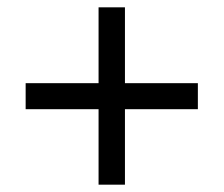

<svg xmlns="http://www.w3.org/2000/svg" viewBox="-20 -615 612 524"><path d="M321 -388V-595H249V-388H50V-317H249V-111H321V-317H520V-388Z"/></svg>

Font: Noto Sans Miao
Style: Regular
Weight: 400
Designer: Monotype Design Team
Foundry: Monotype Imaging Inc.
Version: Version 2.003